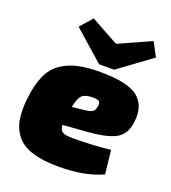

<svg xmlns="http://www.w3.org/2000/svg" viewBox="-140 -862 869 978"><g transform="rotate(20 295.0 -373.5)"><path d="M305 -549 142 -693 200 -759 347 -678H355L526 -755L566 -680L387 -549ZM512 -160 526 -32Q431 12 289 12Q205 12 149 -5Q93 -22 63 -57Q33 -92 23.5 -139.5Q14 -187 21 -254Q29 -333 52 -385Q75 -437 115.5 -464.5Q156 -492 205.5 -503Q255 -514 326 -514Q476 -514 532 -468Q588 -422 574 -328Q565 -263 516.5 -237.5Q468 -212 361 -204L236 -195Q237 -167 252.5 -158Q268 -149 307 -149Q416 -149 512 -160ZM249 -297 306 -303Q342 -306 356.5 -314.5Q371 -323 374 -349Q376 -366 366.5 -373Q357 -380 328 -379Q291 -378 275 -362Q259 -346 249 -297Z"/></g></svg>

Font: Exo 2.0 Black
Style: Italic
Weight: 900
Italic angle: -8°
Designer: Natanael Gama
Version: Version 1.001;PS 001.001;hotconv 1.0.70;makeotf.lib2.5.58329